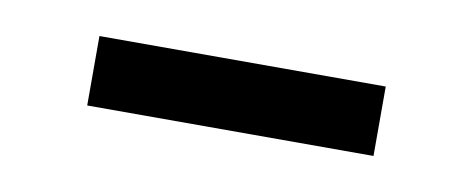

<svg xmlns="http://www.w3.org/2000/svg" viewBox="-26 -323 436 177"><g transform="rotate(10 192.0 -234.5)"><path d="M326 -267H58V-202H326Z"/></g></svg>

Font: Tilda Sans VF
Style: Regular
Weight: 400
Designer: ParaType Ltd
Foundry: ParaType Ltd
Version: Version 1.010